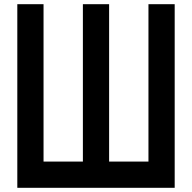

<svg xmlns="http://www.w3.org/2000/svg" viewBox="-20 -895 915 915"><path d="M375 -875H500V-125H687.5V-875H812.5V0H62.5V-875H187.5V-125H375Z"/></svg>

Font: Oldtimer
Style: Regular
Weight: 400
Designer: GGBotNet
Foundry: GGBotNet
Version: 1.00